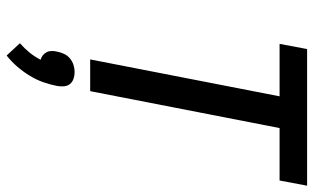

<svg xmlns="http://www.w3.org/2000/svg" viewBox="-208 -503 968 593"><g transform="rotate(90 276.5 -206.0)"><path d="M163 0 277 -585H115L131 -670H553L537 -585H375L261 0ZM151 258 113 217Q129 203 142 187Q155 171 164 153Q156 151 150 146Q144 141 140.5 134Q137 127 137 118.5Q137 110 139 102Q141 91 146 80.5Q151 70 160 62.5Q169 55 180 51.5Q191 48 202 48Q213 48 223 51.5Q233 55 239 62.5Q245 70 246 80.5Q247 91 245 102Q241 123 233.5 144.5Q226 166 213.5 186.5Q201 207 185.5 225Q170 243 151 258Z"/></g></svg>

Font: Lode Dark
Style: Bold Italic
Weight: 700
Italic angle: -11°
Monospace: yes
Designer: Belleve Invis
Foundry: Belleve Invis
Version: Version 29.2.0; ttfautohint (v1.8.3)